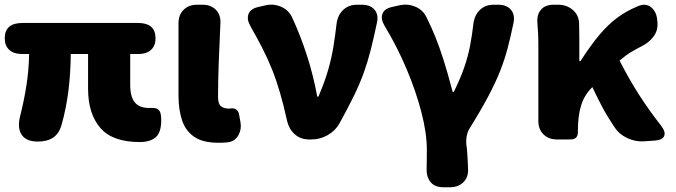

<svg xmlns="http://www.w3.org/2000/svg" viewBox="-26 -589 2855 811"><path d="M134 9Q86 9 66.5 -18.5Q47 -46 58 -94Q76 -165 86 -230.5Q96 -296 97 -361H65Q32 -361 13 -378.5Q-6 -396 -6 -427Q-6 -492 69 -492H557Q631 -492 631 -427Q631 -396 612 -378.5Q593 -361 561 -361H524V-231Q524 -180 543.5 -156.5Q563 -133 603 -133Q608 -133 612.5 -133Q617 -133 621 -133Q637 -133 646 -123Q655 -113 655 -81Q655 -29 631.5 -9Q608 11 564 11Q449 11 397.5 -49Q346 -109 346 -214V-361H273Q272 -275 262.5 -202Q253 -129 235 -65Q225 -26 199.5 -8.5Q174 9 134 9Z M897 14Q831 14 794.5 -11Q758 -36 743 -81Q728 -126 728 -185V-491Q728 -526 749.5 -547.5Q771 -569 806 -569H830Q865 -569 886 -547.5Q907 -526 905 -491Q901 -406 898 -326.5Q895 -247 895 -179Q895 -151 907 -140.5Q919 -130 944 -130L948 -131Q962 -133 972 -126Q982 -119 984 -105L990 -71Q995 -42 980.5 -17Q966 8 937 12Q935 12 925 13Q915 14 897 14Z M1279 0Q1244 0 1219.5 -21.5Q1195 -43 1187 -77Q1172 -145 1156.5 -198Q1141 -251 1123 -296Q1105 -341 1082.5 -385Q1060 -429 1032 -478Q1015 -508 1024 -530.5Q1033 -553 1067 -560L1098 -567Q1132 -574 1163.5 -559.5Q1195 -545 1209 -513Q1244 -437 1271 -353Q1298 -269 1314 -181H1319Q1346 -244 1360.5 -295Q1375 -346 1382.5 -393Q1390 -440 1396 -491Q1401 -526 1424 -547.5Q1447 -569 1482 -569H1503Q1538 -569 1556 -548Q1574 -527 1566 -492Q1553 -430 1540.5 -380.5Q1528 -331 1511.5 -284.5Q1495 -238 1470 -186.5Q1445 -135 1408 -68Q1391 -37 1358.5 -18.5Q1326 0 1291 0Z M1846 202Q1811 202 1793 180.5Q1775 159 1776 124Q1776 121 1776.5 97.5Q1777 74 1777 44Q1777 -26 1754 -115Q1731 -204 1691 -298.5Q1651 -393 1599 -479Q1581 -509 1589.5 -531Q1598 -553 1632 -560L1663 -567Q1697 -574 1729 -560.5Q1761 -547 1776 -515Q1796 -475 1813 -433Q1830 -391 1847.5 -336Q1865 -281 1886 -201H1891Q1919 -258 1935 -304.5Q1951 -351 1959.5 -395.5Q1968 -440 1974 -491Q1979 -526 2001.5 -547.5Q2024 -569 2059 -569H2079Q2114 -569 2132 -548Q2150 -527 2143 -492Q2131 -434 2118.5 -386.5Q2106 -339 2087.5 -291.5Q2069 -244 2038.5 -186Q2008 -128 1959 -49Q1949 -34 1945.5 -14.5Q1942 5 1944 23Q1946 34 1947.5 56Q1949 78 1950 97.5Q1951 117 1951 124Q1953 159 1931.5 180.5Q1910 202 1875 202Z M2692 8Q2657 10 2623 -6Q2589 -22 2570 -51Q2555 -74 2542.5 -94Q2530 -114 2515 -142.5Q2500 -171 2476 -221L2474 -219Q2442 -187 2428.5 -143.5Q2415 -100 2415 -35V-31Q2415 0 2384 0H2326Q2291 0 2269.5 -21.5Q2248 -43 2248 -78V-392Q2248 -426 2247 -445Q2246 -464 2244 -492Q2241 -527 2259 -548Q2277 -569 2312 -569H2332Q2367 -569 2392.5 -548Q2418 -527 2420 -492Q2420 -487 2420.5 -464.5Q2421 -442 2421 -427V-331H2426Q2467 -395 2504 -439.5Q2541 -484 2580.5 -513.5Q2620 -543 2669 -563Q2701 -577 2724 -558.5Q2747 -540 2750 -505L2751 -495Q2754 -460 2734 -434Q2714 -408 2683 -393Q2658 -380 2638.5 -368.5Q2619 -357 2591 -333Q2632 -253 2674.5 -187Q2717 -121 2765 -60Q2787 -32 2779.5 -14.5Q2772 3 2737 5Z"/></svg>

Font: Chiron GoRound TC H
Style: Regular
Weight: 900
Designer: Ryoko NISHIZUKA 西塚涼子 (kana, bopomofo & ideographs); Paul D. Hunt (Latin, Greek & Cyrillic); Sandoll Communications 산돌커뮤니
Foundry: Adobe
Version: Version 1.000;hotconv 1.1.1;makeotfexe 2.6.0